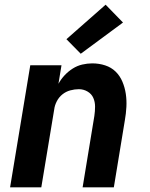

<svg xmlns="http://www.w3.org/2000/svg" viewBox="-20 -798 640 818"><path d="M23 0 109 -520H242L229 -441Q240 -461 255.5 -477.5Q271 -494 290 -506Q309 -518 330.5 -523Q352 -528 373 -528Q402 -528 428 -519.5Q454 -511 472.5 -493Q491 -475 501.5 -450Q512 -425 516 -398Q520 -371 518.5 -342.5Q517 -314 512 -286L465 0H332L382 -304Q385 -324 385 -344Q385 -364 377.5 -381Q370 -398 353 -408Q336 -418 316 -418Q298 -418 279.5 -413Q261 -408 246 -396Q231 -384 222 -366.5Q213 -349 211 -332L156 0ZM324 -569 263 -631 430 -778 504 -702Z"/></svg>

Font: Iosevka Extrabold Extended
Style: Italic
Weight: 800
Width: 7
Italic angle: -9°
Monospace: yes
Designer: Belleve Invis
Foundry: Belleve Invis
Version: Version 32.5.0; ttfautohint (v1.8.4)